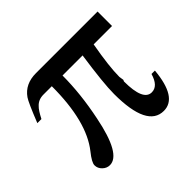

<svg xmlns="http://www.w3.org/2000/svg" viewBox="-119 -625 798 798"><g transform="rotate(-45 280.5 -226.0)"><path d="M533 -385H425Q405 -274 405 -214Q405 -210 406.5 -203.5Q408 -197 408 -194Q408 -193 406.5 -190Q405 -187 405 -187Q405 -73 455 -73Q492 -73 508 -128H528Q515 17 436 17Q339 17 339 -179Q339 -241 360 -385H242Q242 -278 217 -157Q182 18 118 18Q100 18 86 4.5Q72 -9 72 -27Q72 -44 101 -80Q179 -178 179 -385H130Q100 -385 82 -365Q70 -354 52 -319H28Q63 -407 75 -424Q107 -470 171 -470H533Z"/></g></svg>

Font: Klingon pIqaD Mandel
Style: Regular
Weight: 400
Width: 0
Designer: Mike Neff (qa'vaj)
Foundry: Mike Neff and Michael Everson
Version: Version 2.003